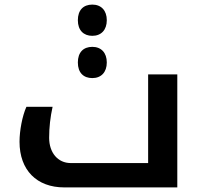

<svg xmlns="http://www.w3.org/2000/svg" viewBox="-20 -816 877 836"><path d="M382 -660C421 -660 445 -686 445 -728C445 -770 421 -796 382 -796C343 -796 319 -772 319 -728C319 -684 344 -660 382 -660ZM382 -476C421 -476 445 -502 445 -544C445 -586 421 -612 382 -612C343 -612 319 -588 319 -544C319 -499 344 -476 382 -476ZM260 0H752V-492H625V-106H288C232 -106 194 -151 194 -216C194 -261 199 -306 209 -351H95C77 -311 65 -247 65 -199C65 -75 140 0 260 0Z"/></svg>

Font: Noto Kufi Arabic SemiBold
Style: Regular
Weight: 600
Designer: Monotype Design Team, David Williams, Khaled Hosny
Foundry: Google LLC
Version: Version 2.109